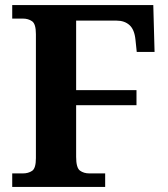

<svg xmlns="http://www.w3.org/2000/svg" viewBox="-20 -734 661 754"><path d="M28 0V-53H70Q91 -53 106 -63Q121 -73 121 -113V-600Q121 -640 106 -650.5Q91 -661 70 -661H28V-714H582L587 -530H517L512 -578Q508 -618 488.5 -635.5Q469 -653 438 -653H279V-380H516V-321H279V-118Q279 -75 294 -64Q309 -53 331 -53H393V0Z"/></svg>

Font: Noto Serif Test
Style: Regular
Weight: 400
Version: Version 1.000